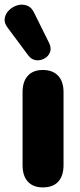

<svg xmlns="http://www.w3.org/2000/svg" viewBox="-46 -805 347 834"><path d="M140 9Q98 9 75 -16Q52 -41 52 -88V-404Q52 -451 75 -476Q98 -501 140 -501Q183 -501 206.5 -476Q230 -451 230 -404V-88Q230 -41 207 -16Q184 9 140 9ZM77 -564 -13 -685Q-29 -706 -25.5 -726Q-22 -746 -6.5 -761Q9 -776 29.5 -782Q50 -788 70.5 -781Q91 -774 102 -750L168 -617Q178 -595 171 -577.5Q164 -560 146.5 -550.5Q129 -541 110 -543.5Q91 -546 77 -564Z"/></svg>

Font: Nunito ExtraLight Black
Style: Regular
Weight: 900
Version: Version 3.602